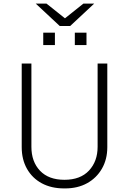

<svg xmlns="http://www.w3.org/2000/svg" viewBox="-20 -1040 719 1070"><path d="M337 10Q266 10 213 -18.5Q160 -47 130.5 -99Q101 -151 101 -220V-686H155V-222Q155 -139 203 -88.5Q251 -38 339 -38Q428 -38 476 -89.5Q524 -141 524 -222V-686H578V-220Q578 -152 548 -100Q518 -48 465.5 -19Q413 10 343 10ZM313 -895 179 -1020H239L342 -938L445 -1020H505L371 -895ZM221 -789V-858H286V-789ZM397 -789V-858H462V-789Z"/></svg>

Font: Chivo Medium Thin
Style: Regular
Weight: 250
Version: Version 2.002